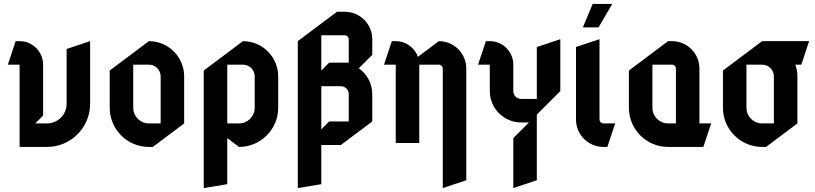

<svg xmlns="http://www.w3.org/2000/svg" viewBox="-20 -730 4160 980"><path d="M60 -520 20 -400H80V20H220C341.4 20 440 -78.6 440 -200V-520L320 -480V-200C320 -144.8 275.2 -100 220 -100H160L200 -140V-400C200 -466.2 146.2 -520 80 -520Z M660 -400H740C773.1 -400 800 -373.1 800 -340V-100H740C695.8 -100 660 -135.8 660 -180ZM740 -520 540 -370V-180C540 -69.6 629.6 20 740 20H760L920 -100V-340C920 -439.4 839.4 -520 740 -520Z M1140 -100V-400H1220C1253.1 -400 1280 -373.1 1280 -340V-180C1280 -135.8 1244.2 -100 1200 -100ZM1400 -180V-340C1400 -439.4 1319.4 -520 1220 -520L1020 -370V230L1140 210V-25L1200 20C1310.4 20 1400 -69.6 1400 -180Z M1811.4 -381.4 1880 -450V-530C1880 -607.3 1817.3 -670 1740 -670H1700L1500 -520V230L1620 210V10H1720L1880 -110V-250C1880 -304.4 1852.8 -352.4 1811.4 -381.4ZM1620 -550H1740C1751 -550 1760 -541 1760 -530V-410H1660L1620 -370ZM1760 -110H1660L1620 -70V-290H1720C1742.1 -290 1760 -272.1 1760 -250Z M1980 -520 1940 -400H2000V0H2120V-400H2220C2231 -400 2240 -391 2240 -380V230L2360 190V-380C2360 -457.3 2297.3 -520 2220 -520L2113.2 -439.9C2096.7 -486.5 2052.3 -520 2000 -520Z M2600 230 2720 190V-145L2840 -265V-530L2720 -490V-225H2640C2617.9 -225 2600 -242.9 2600 -265V-400C2600 -466.2 2546.2 -520 2480 -520H2460L2420 -400H2480V-265C2480 -176.7 2551.7 -105 2640 -105H2680L2600 -25Z M3005 -710 2955 -590H3035L3105 -710ZM3040 -120V-530L2920 -490V-120C2920 -42.7 2982.7 20 3060 20H3080L3120 -100H3060C3049 -100 3040 -109 3040 -120Z M3430 -380V-100H3390C3345.8 -100 3310 -135.8 3310 -180V-400H3410C3421 -400 3430 -391 3430 -380ZM3390 20H3570L3610 -100H3550V-380C3550 -457.3 3487.3 -520 3410 -520H3390L3190 -370V-180C3190 -69.6 3279.6 20 3390 20Z M4039.7 -400H4070L4110 -520H3870L3670 -370V-180C3670 -69.6 3759.6 20 3870 20H3890L4050 -100V-340C4050 -361 4046.4 -381.2 4039.7 -400ZM3790 -400H3870C3903.1 -400 3930 -373.1 3930 -340V-100H3870C3825.8 -100 3790 -135.8 3790 -180Z"/></svg>

Font: Abibas
Style: Medium
Weight: 500
Version: Version 0.3